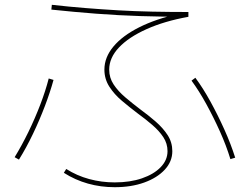

<svg xmlns="http://www.w3.org/2000/svg" viewBox="-20 -760 1040 800"><path d="M458 20Q400 20 346.5 5Q293 -10 246 -40L256 -56Q300 -28 351.5 -14Q403 0 458 0Q522 0 571.5 -17Q621 -34 649.5 -63.5Q678 -93 678 -130Q678 -162 660.5 -188.5Q643 -215 614.5 -239.5Q586 -264 553 -288Q520 -313 488 -340Q456 -367 435.5 -399Q415 -431 415 -470Q415 -521 452.5 -566Q490 -611 559.5 -646Q629 -681 723 -702L763 -690Q659 -690 565 -693Q471 -696 380 -703Q289 -710 194 -720L196 -740Q267 -732 335.5 -726.5Q404 -721 473 -717Q542 -713 614.5 -711.5Q687 -710 765 -710V-690Q665 -672 590.5 -638.5Q516 -605 475.5 -562Q435 -519 435 -470Q435 -436 453.5 -408Q472 -380 502 -354.5Q532 -329 565 -304Q598 -280 628.5 -253.5Q659 -227 678.5 -197Q698 -167 698 -130Q698 -87 666.5 -53Q635 -19 581 0.5Q527 20 458 20ZM41 -105Q71 -154 98.5 -210.5Q126 -267 148 -324.5Q170 -382 183 -433L203 -427Q189 -376 167 -318Q145 -260 117.5 -202.5Q90 -145 59 -95ZM940 -97Q923 -153 896.5 -212Q870 -271 839.5 -326.5Q809 -382 778 -424L794 -436Q826 -393 857 -336.5Q888 -280 915 -220Q942 -160 960 -103Z"/></svg>

Font: M PLUS 2 Thin
Style: Regular
Weight: 100
Designer: Coji Morishita
Foundry: UNDERFOREST DESIGN
Version: Version 1.001